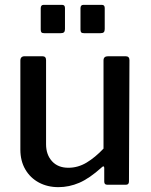

<svg xmlns="http://www.w3.org/2000/svg" viewBox="-20 -762 623 792"><path d="M262 -70Q302 -70 337.5 -91.5Q373 -113 407 -149V-513Q407 -530 426 -530H498Q514 -530 514 -514L512 -14Q512 0 500 0H422Q410 0 410 -13V-69Q410 -74 407.5 -75.5Q405 -77 400 -72Q349 -26 307 -8Q265 10 221 10Q176 10 140.5 -9Q105 -28 84.5 -63Q64 -98 64 -145V-512Q64 -530 82 -530H155Q170 -530 170 -514V-167Q170 -124 194.5 -97Q219 -70 262 -70ZM248 -729V-642Q248 -633 244 -629Q240 -625 229 -625H164Q154 -625 151 -628.5Q148 -632 148 -640V-728Q148 -742 160 -742H236Q248 -742 248 -729ZM412 -729V-642Q412 -633 408 -629Q404 -625 393 -625H328Q318 -625 315 -628.5Q312 -632 312 -640V-728Q312 -742 324 -742H400Q412 -742 412 -729Z"/></svg>

Font: Libre Franklin Medium
Style: Regular
Weight: 500
Designer: Pablo Impallari, Rodrigo Fuenzalida, Nhung Nguyen
Foundry: Impallari Type
Version: Version 3.000